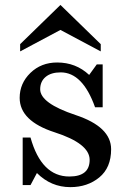

<svg xmlns="http://www.w3.org/2000/svg" viewBox="-20 -749 515 777"><path d="M264.6 8.3Q186.5 8.3 129.4 -48.8L103.5 0H71.8V-192.4H103.5Q147.5 -34.7 260.7 -34.7Q342.8 -34.7 342.8 -102.1Q342.8 -168 201.2 -213.6Q59.6 -259.3 59.6 -353Q59.6 -411.6 103 -453.9Q146.5 -496.1 211.4 -496.1Q287.1 -496.1 340.8 -445.8L371.6 -488.3H395.5V-314.9H364.7Q314.5 -456.1 225.6 -456.1Q186.5 -456.1 164.6 -437.7Q142.6 -419.4 142.6 -387.7Q142.6 -331.1 286.1 -283.4Q429.7 -235.8 429.7 -145Q429.7 -70.3 381.8 -31Q334 8.3 264.6 8.3ZM387.7 -541 224.6 -627.9 61.5 -541V-570.3L224.6 -729L387.7 -570.3Z"/></svg>

Font: Munson
Style: Regular
Weight: 400
Designer: Paul James MIller
Foundry: High-Logic / Made with FontCreator
Version: Version 2.10;May 5, 2019;FontCreator 11.5.0.2430 64-bit